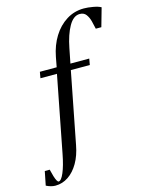

<svg xmlns="http://www.w3.org/2000/svg" viewBox="-244 -902 920 1202"><g transform="rotate(-15 216.5 -301.0)"><path d="M-38 212Q-52 212 -68 207.5Q-84 203 -97 196L-79 106H-47Q-41 132 -35 151.5Q-29 171 -23 181.5Q-17 192 -12 192Q5 192 23.5 148.5Q42 105 56 32L152 -462H45L52 -502H161L173 -566Q187 -639 221.5 -694.5Q256 -750 307 -782Q358 -814 420 -814Q446 -814 479.5 -808Q513 -802 530 -792L496 -672H460Q455 -697 448 -723.5Q441 -750 427 -768.5Q413 -787 386 -787Q345 -787 315 -734Q285 -681 269 -598L250 -502H372L365 -462H242L152 0Q140 65 112.5 112.5Q85 160 46.5 186Q8 212 -38 212Z"/></g></svg>

Font: Wittgenstein
Style: Italic
Weight: 400
Italic angle: -11°
Designer: Jörg Drees
Foundry: Jörg Drees
Version: Version 1.500